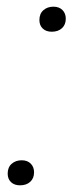

<svg xmlns="http://www.w3.org/2000/svg" viewBox="-20 -548 220 575"><path d="M40 7Q23 7 13 -2.5Q3 -12 3 -28Q3 -47 15 -57.5Q27 -68 45 -68Q62 -68 72 -58Q82 -48 82 -32Q82 -14 70.5 -3.5Q59 7 40 7ZM135 -453Q118 -453 108 -462.5Q98 -472 98 -488Q98 -507 110 -517.5Q122 -528 140 -528Q157 -528 167 -518Q177 -508 177 -492Q177 -474 165.5 -463.5Q154 -453 135 -453Z"/></svg>

Font: Mona Sans ExtraLight Light
Style: Italic
Weight: 300
Italic angle: -11.6951°
Version: Version 2.000